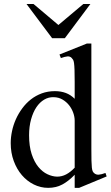

<svg xmlns="http://www.w3.org/2000/svg" viewBox="-20 -909 544 944"><path d="M369.1 14.6H347.2V-49.8Q317.4 -18.6 286.6 -2Q255.9 14.6 216.8 14.6Q179.7 14.6 146.2 -2Q112.8 -18.6 87.6 -47.9Q62.5 -77.1 47.6 -117.4Q32.7 -157.7 32.7 -205.1Q32.7 -233.9 39.1 -264.2Q45.4 -294.4 58.1 -322.8Q70.8 -351.1 89.4 -376.2Q107.9 -401.4 131.8 -420.2Q155.8 -439 185.5 -450Q215.3 -460.9 250 -460.9Q279.3 -460.9 303.5 -451.9Q327.6 -442.9 347.2 -423.3V-506.3Q347.2 -543.5 346.4 -564.9Q345.7 -586.4 344 -598.4Q342.3 -610.4 339.4 -615.2Q336.4 -620.1 332 -624.5Q323.7 -632.8 311.3 -631.6Q298.8 -630.4 279.3 -623.5L272.5 -641.1L406.7 -694.8H429.2V-177.2Q429.2 -141.1 429.7 -119.4Q430.2 -97.7 431.6 -85Q433.1 -72.3 436 -66.4Q439 -60.5 444.3 -56.6Q453.1 -49.3 466.1 -50.3Q479 -51.3 498.5 -58.6L504.4 -41.5ZM347.2 -315.9Q347.2 -334.5 340.1 -354.5Q333 -374.5 319.8 -391.4Q306.6 -408.2 287.6 -419.4Q268.6 -430.7 244.1 -431.2Q219.2 -432.1 197.3 -419.2Q175.3 -406.2 158.9 -381.8Q142.6 -357.4 132.8 -322.3Q123 -287.1 123 -244.1Q123 -189.9 135.7 -151.4Q148.4 -112.8 168.5 -88.4Q188.5 -64 212.9 -52.5Q237.3 -41 260.7 -40.5Q284.2 -40.5 305.2 -51.5Q326.2 -62.5 347.2 -84.5ZM298.8 -721.2H236.3L110.4 -889.2H145L267.1 -786.1L389.6 -889.2H424.3Z"/></svg>

Font: Doulos SIL Phon
Style: Regular
Weight: 400
Designer: Walt Agee, Victor Gaultney, Peter Martin, Debbi Hosken, Becca Hirsbrunner
Foundry: SIL International
Version: Version 5.000